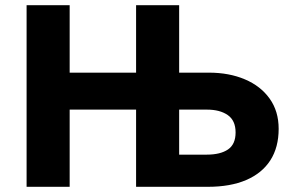

<svg xmlns="http://www.w3.org/2000/svg" viewBox="-20 -720 1120 740"><path d="M504.5 0V-700H670.5V-124H777Q829.5 -124 858.8 -144Q888 -164 888 -209.5Q888 -255.5 857.8 -276.5Q827.5 -297.5 778 -297.5H212V-440H785Q863 -440 923.8 -414.2Q984.5 -388.5 1019.2 -340Q1054 -291.5 1054 -223.5Q1054 -152 1022 -102.2Q990 -52.5 929 -26.2Q868 0 781 0ZM82.5 0V-700H248.5V0Z"/></svg>

Font: Geologica Cursive
Style: Bold
Weight: 700
Designer: Sindre Bremnes, Frode Helland
Foundry: Monokrom Skriftforlag AS
Version: Version 1.010;gftools[0.9.28]